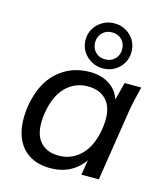

<svg xmlns="http://www.w3.org/2000/svg" viewBox="-116 -870 838 969"><g transform="rotate(15 302.5 -386.0)"><path d="M236 9Q167 9 120 -23.5Q73 -56 54 -117.5Q35 -179 48 -265Q68 -386 138 -449Q208 -512 306 -512Q372 -512 416.5 -479Q461 -446 470 -388L459 -387L489 -503H576Q569 -473 561.5 -443Q554 -413 549 -384L489 0H398L417 -117H432Q406 -58 356 -24.5Q306 9 236 9ZM262 -63Q329 -63 377 -110.5Q425 -158 440 -249Q455 -344 420.5 -391.5Q386 -439 315 -439Q248 -439 201 -392Q154 -345 139 -255Q124 -159 157.5 -111Q191 -63 262 -63ZM362 -546Q329 -546 301.5 -562Q274 -578 258 -604.5Q242 -631 242 -664Q242 -697 258 -723Q274 -749 301.5 -765Q329 -781 362 -781Q397 -781 424 -765Q451 -749 466.5 -723Q482 -697 482 -663Q482 -631 466.5 -604.5Q451 -578 424 -562Q397 -546 362 -546ZM362 -593Q394 -593 413.5 -613.5Q433 -634 433 -663Q433 -694 413.5 -714Q394 -734 362 -734Q332 -734 312 -714Q292 -694 292 -664Q292 -633 311.5 -613Q331 -593 362 -593Z"/></g></svg>

Font: Mulish ExtraLight Medium
Style: Italic
Weight: 500
Italic angle: -9°
Version: Version 3.603